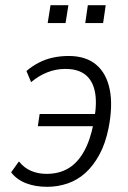

<svg xmlns="http://www.w3.org/2000/svg" viewBox="-20 -713 495 741"><path d="M162 8Q116 8 80 -6Q44 -20 23 -48L53 -90Q73 -65 100 -53.5Q127 -42 160 -42Q207 -42 242.5 -62.5Q278 -83 303 -126.5Q328 -170 341 -237L348 -226H126L133 -273H355L344 -254Q355 -318 346 -360.5Q337 -403 309 -425Q281 -447 232 -447Q196 -447 163 -434Q130 -421 100 -396L82 -439Q103 -457 128.5 -470.5Q154 -484 183.5 -490.5Q213 -497 245 -497Q311 -497 351 -463.5Q391 -430 403.5 -367.5Q416 -305 399 -219Q387 -159 363.5 -116Q340 -73 309.5 -45.5Q279 -18 241 -5Q203 8 162 8ZM309 -624 319 -693H388L378 -624ZM164 -624 175 -693H244L233 -624Z"/></svg>

Font: Nunito Sans 10pt Condensed Light
Style: Italic
Weight: 300
Width: 3
Italic angle: -9°
Designer: Vernon Adams
Foundry: Vernon Adams
Version: Version 3.101;gftools[0.9.27]